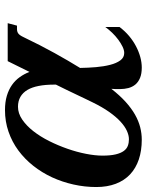

<svg xmlns="http://www.w3.org/2000/svg" viewBox="67 -638 580 758"><g transform="rotate(-90 357.0 -259.0)"><path d="M526.9 -58.6Q538.1 -58.6 551.8 -65.2Q565.4 -71.8 579.6 -82.3Q593.8 -92.8 606.7 -106.2Q619.6 -119.6 629.4 -133.3V-77.1Q613.3 -55.7 593.8 -39.3Q574.2 -22.9 553.2 -12Q532.2 -1 510.7 4.9Q489.3 10.7 469.2 10.7Q444.8 10.7 428.5 3.9Q412.1 -2.9 402.3 -14.6Q392.6 -26.4 388.4 -42Q384.3 -57.6 384.3 -75.7Q384.3 -83.5 384.3 -92Q384.3 -100.6 385.3 -109.4Q359.4 -76.2 334 -53.2Q308.6 -30.3 283.7 -16.1Q258.8 -2 233.9 4.4Q209 10.7 184.6 10.7Q141.1 10.7 106.4 -1Q71.8 -12.7 47.6 -35.4Q23.4 -58.1 10.5 -91.8Q-2.4 -125.5 -2.4 -168.9Q-2.4 -214.4 7.6 -259Q17.6 -303.7 36.1 -343.8Q54.7 -383.8 81.5 -417.7Q108.4 -451.7 142.1 -476.6Q175.8 -501.5 216.1 -515.4Q256.3 -529.3 301.3 -529.3Q333 -529.3 357.7 -522Q382.3 -514.6 400.6 -501.7Q418.9 -488.8 431.6 -470.9Q444.3 -453.1 452.1 -432.6Q464.4 -457 475.1 -479.2Q485.8 -501.5 494.6 -518.6H644.5L634.8 -481.9H621.1Q610.8 -481.9 603.8 -476.8Q596.7 -471.7 589.4 -456.1Q557.6 -389.6 526.6 -333.7Q495.6 -277.8 467.8 -232.9Q468.3 -201.2 470.9 -170.2Q473.6 -139.2 480 -114.3Q486.3 -89.4 497.6 -74Q508.8 -58.6 526.9 -58.6ZM401.9 -336.9Q401.9 -370.1 396.7 -396.5Q391.6 -422.9 380.9 -440.9Q370.1 -459 353.5 -468.5Q336.9 -478 314.5 -478Q288.6 -478 264.2 -461.4Q239.7 -444.8 218.3 -417.5Q196.8 -390.1 179.2 -355Q161.6 -319.8 148.7 -282.7Q135.7 -245.6 128.7 -209.5Q121.6 -173.3 121.6 -144.5Q121.6 -112.8 126.5 -92.5Q131.3 -72.3 139.9 -60.5Q148.4 -48.8 160.2 -44.4Q171.9 -40 186 -40Q201.7 -40 219.5 -48.1Q237.3 -56.2 256.1 -73.5Q274.9 -90.8 294.2 -118.2Q313.5 -145.5 332.5 -184.6Q338.4 -196.3 345.9 -212.2Q353.5 -228 362.3 -246.6Q371.1 -265.1 381.1 -285.9Q391.1 -306.6 401.9 -328.1Z"/></g></svg>

Font: Arian AMU Serif
Style: Bold Italic
Weight: 700
Italic angle: -15°
Designer: Ruben Hakobyan (Tarumian)
Foundry: Ruben Hakobyan (Tarumian)
Version: Version 1.002